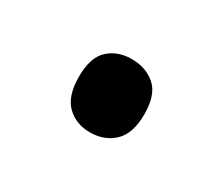

<svg xmlns="http://www.w3.org/2000/svg" viewBox="-43 -202 348 300"><g transform="rotate(30 131.0 -52.0)"><path d="M72 -53Q72 -88 88.5 -103Q105 -118 130 -118Q156 -118 173 -103Q190 -88 190 -53Q190 -18 173 -2Q156 14 130 14Q105 14 88.5 -2Q72 -18 72 -53Z"/></g></svg>

Font: Noto Sans Devanagari SemiCondensed
Style: Regular
Weight: 400
Width: 4
Designer: Jelle Bosma - Monotype Design Team
Foundry: Monotype Imaging Inc.
Version: Version 2.006